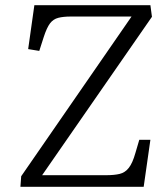

<svg xmlns="http://www.w3.org/2000/svg" viewBox="-20 -723 642 743"><path d="M568 -658 143 -45H390Q422 -45 443 -50Q464 -55 478.5 -73.5Q493 -92 504 -131L519 -182H562L536 0H59L62 -41L489 -659H254Q225 -659 205.5 -654Q186 -649 173.5 -632.5Q161 -616 149 -579L132 -526L89 -533L113 -703H562Z"/></svg>

Font: Literata 18pt Light
Style: Italic
Weight: 300
Italic angle: -2°
Designer: Latin by Veronika Burian and Jose Scaglione. Greek by Irene Vlachou. Cyrillic by Vera Evstafieva
Foundry: TypeTogether
Version: Version 3.103;gftools[0.9.29]